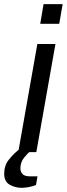

<svg xmlns="http://www.w3.org/2000/svg" viewBox="-66 -740 324 934"><path d="M22.7 0 115.7 -526H203.7L110.7 0ZM129.7 -624.2 145.9 -720H238.9L222.1 -624.2ZM40 173.7Q7.8 173.7 -18.9 158.5Q-45.6 143.2 -45.6 105.5Q-45.6 65.6 -23.6 37.5Q-1.6 9.5 25.7 -12H86.2L85.2 -8Q69.8 4.1 51.5 26.6Q33.2 49.1 33.2 78.7Q33.2 95.1 43.4 106.4Q53.5 117.7 78.3 117.7H116.4L109.2 159.7Q93 166.7 73.6 170.2Q54.2 173.7 40 173.7Z"/></svg>

Font: Archivo Variable SemiBold
Style: Italic
Weight: 600
Italic angle: -10°
Designer: Hector Gatti
Foundry: Omnibus-Type
Version: Version 2.001